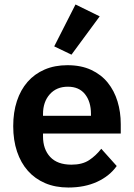

<svg xmlns="http://www.w3.org/2000/svg" viewBox="-20 -825 598 857"><path d="M285 12Q227 12 181.5 -7.5Q136 -27 104.5 -62.5Q73 -98 56 -148.5Q39 -199 39 -262Q39 -324 55.5 -374Q72 -424 103 -459.5Q134 -495 179 -514.5Q224 -534 281 -534Q342 -534 387 -513Q432 -492 461 -456Q490 -420 504.5 -372.5Q519 -325 519 -271V-229H172V-216Q172 -159 204 -124.5Q236 -90 299 -90Q347 -90 377.5 -110Q408 -130 432 -161L501 -84Q469 -39 413.5 -13.5Q358 12 285 12ZM283 -438Q232 -438 202 -404Q172 -370 172 -316V-308H386V-317Q386 -371 359.5 -404.5Q333 -438 283 -438ZM299 -581 222 -618 317 -805 425 -752Z"/></svg>

Font: IBM Plex Sans SmBld
Style: Regular
Weight: 600
Designer: Mike Abbink, Paul van der Laan, Pieter van Rosmalen
Foundry: Bold Monday
Version: Version 3.005